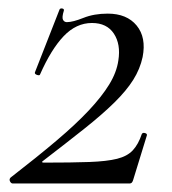

<svg xmlns="http://www.w3.org/2000/svg" viewBox="-20 -431 403 451"><path d="M5 -14Q67 -62 112.5 -100.5Q158 -139 188.5 -171.5Q219 -204 236.5 -232.5Q254 -261 258 -289Q264 -327 247.5 -352Q231 -377 196 -377Q159 -377 129.5 -346Q100 -315 74 -256Q73 -253 67 -255Q61 -257 62 -261L120 -409Q122 -412 126.5 -411Q131 -410 130 -406Q125 -390 128 -384.5Q131 -379 137 -379Q151 -379 176 -389Q201 -399 233 -399Q278 -399 301 -371Q324 -343 315 -297Q309 -269 293 -243.5Q277 -218 248.5 -190Q220 -162 178.5 -129Q137 -96 81 -53Q78 -51 79 -50Q80 -49 83 -49Q149 -49 190 -50.5Q231 -52 255 -58Q279 -64 292 -78Q305 -92 313 -116Q315 -120 320.5 -118.5Q326 -117 325 -113L293 -9Q292 -5 290 -2.5Q288 0 284 0Q220 0 148.5 0Q77 0 10 0Q6 0 3.5 -5Q1 -10 5 -14Z"/></svg>

Font: Cormorant
Style: Italic
Weight: 400
Italic angle: -10°
Designer: Christian Thalmann (Catharsis Fonts)
Foundry: Catharsis Fonts
Version: Version 4.000